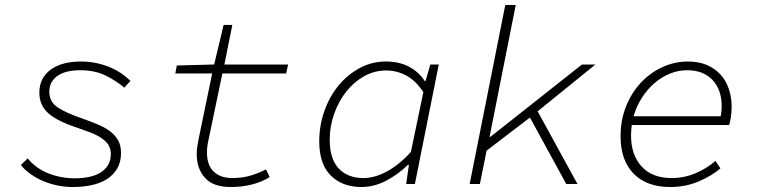

<svg xmlns="http://www.w3.org/2000/svg" viewBox="-20 -739 3040 771"><path d="M272 12Q242 12 212 6Q182 0 154.5 -11.5Q127 -23 103.5 -39.5Q80 -56 64 -76L91 -103Q125 -62 175 -42.5Q225 -23 281 -23Q311 -23 337.5 -28.5Q364 -34 383.5 -46Q403 -58 414 -76.5Q425 -95 425 -121Q425 -143 414.5 -158.5Q404 -174 384.5 -186.5Q365 -199 338 -209Q311 -219 279 -230Q203 -256 170.5 -287.5Q138 -319 138 -367Q138 -399 151 -422.5Q164 -446 186.5 -461.5Q209 -477 239 -484.5Q269 -492 304 -492Q338 -492 368 -485.5Q398 -479 423.5 -468Q449 -457 469 -443Q489 -429 504 -414L479 -387Q449 -413 405.5 -435Q362 -457 301 -457Q243 -457 210.5 -434Q178 -411 178 -371Q178 -329 213.5 -306.5Q249 -284 308 -264Q342 -252 371 -240Q400 -228 421 -212.5Q442 -197 454 -176Q466 -155 466 -125Q466 -88 450.5 -62Q435 -36 409 -19.5Q383 -3 347.5 4.5Q312 12 272 12Z M906 12Q836 12 803 -25Q770 -62 770 -120Q770 -137 772.5 -152Q775 -167 778 -183L832 -444H684L690 -476L840 -480L878 -639H913L881 -480H1137L1129 -444H873L817 -176Q811 -149 811 -128Q811 -76 838 -50Q865 -24 913 -24Q953 -24 986.5 -34Q1020 -44 1048 -59L1063 -28Q1033 -9 993 1.5Q953 12 906 12Z M1431 12Q1355 12 1308.5 -34Q1262 -80 1262 -171Q1262 -235 1282.5 -293Q1303 -351 1339 -395Q1375 -439 1424 -465.5Q1473 -492 1530 -492Q1584 -492 1623.5 -470.5Q1663 -449 1685 -414H1689L1708 -480H1742L1646 0H1611L1622 -77H1618Q1578 -38 1530 -13Q1482 12 1431 12ZM1439 -24Q1485 -24 1534.5 -51Q1584 -78 1630 -129L1680 -369Q1649 -416 1611 -436Q1573 -456 1531 -456Q1483 -456 1441.5 -432.5Q1400 -409 1369.5 -370Q1339 -331 1321.5 -281Q1304 -231 1304 -179Q1304 -100 1340.5 -62Q1377 -24 1439 -24Z M1866 0 2009 -719H2051L1946 -190H1950L2317 -480H2371L2139 -292L2299 0H2254L2108 -267L1934 -134L1907 0Z M2671 12Q2577 12 2524.5 -41.5Q2472 -95 2472 -192Q2472 -257 2494 -312Q2516 -367 2553.5 -407Q2591 -447 2640 -469.5Q2689 -492 2743 -492Q2786 -492 2818.5 -478Q2851 -464 2873 -440Q2895 -416 2906.5 -382.5Q2918 -349 2918 -310Q2918 -287 2914.5 -266Q2911 -245 2908 -237H2517Q2514 -216 2514 -195Q2514 -117 2556.5 -70.5Q2599 -24 2677 -24Q2728 -24 2773.5 -43.5Q2819 -63 2853 -93L2873 -63Q2840 -34 2787 -11Q2734 12 2671 12ZM2739 -457Q2704 -457 2670.5 -443.5Q2637 -430 2608.5 -405.5Q2580 -381 2558 -347Q2536 -313 2524 -272H2874Q2876 -282 2877 -292.5Q2878 -303 2878 -313Q2878 -379 2841 -418Q2804 -457 2739 -457Z"/></svg>

Font: Source Code Pro Light
Style: Italic
Weight: 300
Italic angle: -11°
Monospace: yes
Designer: Paul D. Hunt, Teo Tuominen
Foundry: Adobe Systems Incorporated
Version: Version 1.050;PS 1.000;hotconv 16.6.51;makeotf.lib2.5.65220